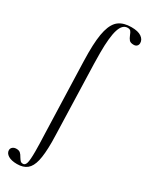

<svg xmlns="http://www.w3.org/2000/svg" viewBox="-280 -772 852 1093"><g transform="rotate(30 146.5 -225.5)"><path d="M-25 229Q-25 217 -15.5 209Q-6 201 9 201Q26 201 35 209Q44 217 52 232Q60 245 66 251Q72 257 83 257Q97 257 103 237.5Q109 218 109 161Q109 119 106 47L91 -418Q90 -439 90 -478Q90 -574 104.5 -628Q119 -682 149.5 -704Q180 -726 230 -726Q274 -726 296 -710.5Q318 -695 318 -672Q318 -660 310.5 -652.5Q303 -645 290 -645Q269 -645 260.5 -654.5Q252 -664 245 -682Q239 -698 233 -705Q227 -712 213 -712Q179 -712 163.5 -663Q148 -614 148 -510Q148 -464 149 -439L163 21Q164 38 164 69Q164 147 153.5 191.5Q143 236 119 255.5Q95 275 54 275Q17 275 -4 262Q-25 249 -25 229Z"/></g></svg>

Font: Cormorant Upright
Style: Regular
Weight: 400
Designer: Christian Thalmann (Catharsis Fonts)
Foundry: Catharsis Fonts
Version: Version 3.302